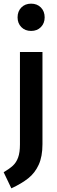

<svg xmlns="http://www.w3.org/2000/svg" viewBox="-52 -813 309 1049"><path d="M180 -25Q180 42 159.5 87Q139 132 102.5 161Q66 190 10 216L-32 128Q0 109 18.5 92Q37 75 47 47.5Q57 20 57 -24V-529H180ZM192 -718Q192 -686 171.5 -665Q151 -644 118 -644Q85 -644 64.5 -665Q44 -686 44 -718Q44 -751 64.5 -772Q85 -793 118 -793Q151 -793 171.5 -772Q192 -751 192 -718Z"/></svg>

Font: Fira Sans Extra Condensed Medium
Style: Regular
Weight: 500
Width: 1
Designer: Carrois Corporate & Edenspiekermann AG
Foundry: Carrois Corporate GbR & Edenspiekermann AG
Version: Version 4.203